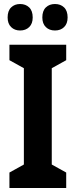

<svg xmlns="http://www.w3.org/2000/svg" viewBox="-20 -937 377 957"><path d="M310 0H27V-77L99 -117V-597L27 -637V-714H310V-637L238 -597V-117L310 -77ZM18 -850Q18 -883 35.5 -900Q53 -917 80 -917Q108 -917 125.5 -900Q143 -883 143 -850Q143 -819 125.5 -802Q108 -785 80 -785Q53 -785 35.5 -802Q18 -819 18 -850ZM191 -850Q191 -883 208.5 -900Q226 -917 254 -917Q282 -917 299.5 -900Q317 -883 317 -850Q317 -819 299.5 -802Q282 -785 254 -785Q226 -785 208.5 -802Q191 -819 191 -850Z"/></svg>

Font: Noto Sans Tamil Condensed
Style: Bold
Weight: 700
Width: 3
Designer: Jelle Bosma - Monotype Design Team
Foundry: Monotype Imaging Inc.
Version: Version 2.004; ttfautohint (v1.8.4.7-5d5b)